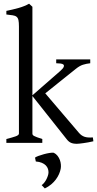

<svg xmlns="http://www.w3.org/2000/svg" viewBox="-20 -777 528 1044"><path d="M14.6 0V-21Q46.9 -29.3 64.9 -35.6Q83 -42 83 -50.8V-632.8Q83 -655.3 80.3 -667.5Q77.6 -679.7 70.1 -685.8Q62.5 -691.9 49.1 -693.8Q35.6 -695.8 14.6 -698.2V-717.8Q48.3 -724.6 80.8 -733.6Q113.3 -742.7 138.2 -756.8L156.2 -740.2V-258.8L306.6 -390.1Q322.8 -404.3 326.2 -412.8Q329.6 -421.4 325 -425.8Q320.3 -430.2 309.3 -431.6Q298.3 -433.1 285.6 -433.1V-454.1H470.7V-433.1Q449.2 -430.7 431.2 -425Q413.1 -419.4 392.6 -402.8L226.1 -269.5L409.7 -54.2Q416.5 -46.4 423.8 -41.3Q431.2 -36.1 439.9 -33.2Q448.7 -30.3 459.7 -29.5Q470.7 -28.8 484.9 -29.8L487.8 -8.8Q473.6 -5.4 459.7 -2.9Q445.8 -0.5 433.8 1.2Q421.9 2.9 412.4 3.9Q402.8 4.9 397.9 4.9Q377.4 4.9 365 -1Q352.5 -6.8 341.8 -21L156.2 -254.9V-50.8Q156.2 -46.9 158 -43.9Q159.7 -41 165 -37.8Q170.4 -34.7 181.2 -30.8Q191.9 -26.9 210 -21V0ZM310.1 140.6Q307.6 154.3 301 169.4Q294.4 184.6 283.9 198.7Q273.4 212.9 258.3 225.6Q243.2 238.3 223.6 247.6L206.5 229.5Q212.9 225.6 219.5 217.5Q226.1 209.5 231.2 200Q236.3 190.4 239.7 180.4Q243.2 170.4 243.7 162.1Q244.1 151.4 240.7 141.1Q237.3 130.9 229 122.3Q220.7 113.8 207.3 108.2Q193.8 102.5 174.8 101.1L170.4 80.1Q174.8 76.2 188.5 71Q202.1 65.9 218.3 61.5Q234.4 57.1 249.5 54.7Q264.6 52.2 272.5 53.7Q284.7 59.6 293 70.3Q301.3 81.1 305.7 93.3Q310.1 105.5 311 117.9Q312 130.4 310.1 140.6Z"/></svg>

Font: Gentium Plus Phon
Style: Regular
Weight: 400
Designer: J. Victor Gaultney, Annie Olsen, Iska Routamaa, Becca Hirsbrunner
Foundry: SIL International
Version: Version 5.000